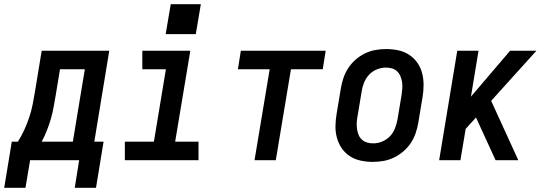

<svg xmlns="http://www.w3.org/2000/svg" viewBox="-66 -761 2586 912"><path d="M390 131H289L310 0H77L55 131H-46L-10 -88H19Q36 -115 49.5 -144.5Q63 -174 73 -204Q83 -234 89 -264.5Q95 -295 100 -325L132 -520H453L382 -88H426ZM280 -88 337 -432H219L199 -311Q194 -282 189 -254Q184 -226 176 -198Q168 -170 157 -142Q146 -114 132 -88Z M527 0V-88H665L722 -432H610V-520H838L766 -88H877V0ZM721 -599 745 -741H888L864 -599Z M1143 0 1215 -432H1064L1078 -520H1481L1467 -432H1316L1244 0Z M1705 8Q1676 8 1647.5 2Q1619 -4 1596 -19Q1573 -34 1557.5 -56.5Q1542 -79 1534.5 -106Q1527 -133 1527.5 -162.5Q1528 -192 1533 -221L1553 -341Q1557 -366 1565.5 -391Q1574 -416 1588.5 -438Q1603 -460 1623.5 -478Q1644 -496 1668 -507.5Q1692 -519 1717.5 -523.5Q1743 -528 1768 -528Q1798 -528 1826 -522Q1854 -516 1877 -501Q1900 -486 1916 -463.5Q1932 -441 1939 -414Q1946 -387 1946 -357.5Q1946 -328 1941 -299L1921 -179Q1917 -154 1908.5 -129Q1900 -104 1885.5 -82Q1871 -60 1850 -42Q1829 -24 1805 -12.5Q1781 -1 1755.5 3.5Q1730 8 1705 8ZM1707 -80Q1728 -80 1749 -88.5Q1770 -97 1786 -113.5Q1802 -130 1810 -151Q1818 -172 1822 -193L1842 -313Q1844 -328 1845 -343Q1846 -358 1843.5 -372.5Q1841 -387 1835.5 -400Q1830 -413 1820 -422.5Q1810 -432 1796 -436Q1782 -440 1767 -440Q1746 -440 1724.5 -431.5Q1703 -423 1687.5 -406.5Q1672 -390 1663.5 -369Q1655 -348 1652 -327L1632 -207Q1629 -192 1628.5 -177Q1628 -162 1630 -147.5Q1632 -133 1637.5 -120Q1643 -107 1653.5 -97.5Q1664 -88 1678 -84Q1692 -80 1707 -80Z M2020 0 2106 -520H2207L2171 -302L2357 -520H2482L2267 -282L2396 0H2288L2195 -203L2146 -149L2121 0Z"/></svg>

Font: Iosevka SS04 Semibold Oblique
Style: Regular
Weight: 600
Italic angle: -9°
Monospace: yes
Designer: Belleve Invis
Foundry: Belleve Invis
Version: Version 19.0.0; ttfautohint (v1.8.4)